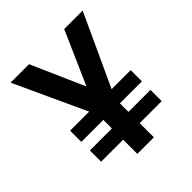

<svg xmlns="http://www.w3.org/2000/svg" viewBox="-185 -795 919 919"><g transform="rotate(-45 275.0 -335.0)"><path d="M219 0V-96H70V-172H219V-230H70V-306H199L31 -670H156L275 -400L394 -670H519L351 -306H480V-230H331V-172H480V-96H331V0Z"/></g></svg>

Font: Lode Term
Style: Bold
Weight: 700
Monospace: yes
Designer: Belleve Invis
Foundry: Belleve Invis
Version: Version 29.2.0